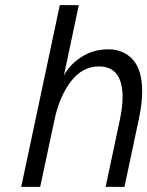

<svg xmlns="http://www.w3.org/2000/svg" viewBox="-20 -731 576 751"><path d="M459.5 -350.6Q459.5 -471.2 366.7 -471.2Q302.2 -471.2 257.3 -412.4Q212.4 -353.5 193.4 -263.7L137.2 0H63L213.9 -710.9H288.1L230 -435.5Q252.9 -479 299.1 -508.5Q345.2 -538.1 404.5 -538.1Q463.9 -538.1 500 -497.3Q536.1 -456.5 536.1 -374Q536.1 -326.2 522.9 -264.2L466.8 0H393.1L449.2 -264.2Q459.5 -314 459.5 -350.6Z"/></svg>

Font: Tuffy
Style: Italic
Weight: 400
Italic angle: -12°
Designer: Thatcher Ulrich, Karoly Barta and Michael Everson
Version: Version 001.271